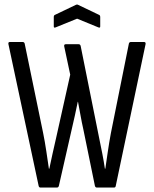

<svg xmlns="http://www.w3.org/2000/svg" viewBox="-20 -844 692 864"><path d="M162 0Q156 0 154 -7L18 -645Q16 -655 24 -655H82Q89 -655 91 -648L174 -246Q182 -207 188.5 -163Q195 -119 200 -85H202Q216 -152 232 -221L296 -508L269 -635Q267 -645 276 -645H334Q341 -645 343 -637L427 -219Q434 -185 440.5 -152Q447 -119 452 -85H454Q459 -119 465 -160.5Q471 -202 479 -245L560 -648Q562 -655 569 -655H628Q637 -655 635 -645L501 -8Q500 0 493 0H416Q409 0 407 -8L355 -262Q348 -293 342.5 -324Q337 -355 331 -386H330Q324 -355 317 -324.5Q310 -294 303 -263L245 -8Q243 0 236 0ZM231 -721Q222 -717 222 -725V-767Q222 -775 227 -777L321 -822Q327 -825 332 -822L426 -777Q431 -775 431 -767V-725Q431 -717 422 -721L327 -760Z"/></svg>

Font: Sofia Sans Cond
Style: Regular
Weight: 400
Width: 3
Designer: Botio Nikoltchev, Ani Petrova
Foundry: lettersoup
Version: Version 4.100; ttfautohint (v1.8.3)